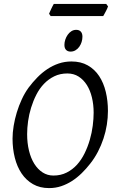

<svg xmlns="http://www.w3.org/2000/svg" viewBox="-20 -943 585 978"><path d="M457 -369.1Q457 -410.2 448.2 -446.5Q439.5 -482.9 422.4 -510Q405.3 -537.1 380.4 -553Q355.5 -568.8 323.2 -568.8Q286.1 -568.8 256.6 -554.4Q227.1 -540 204.1 -516.1Q181.2 -492.2 165 -460.4Q148.9 -428.7 138.4 -394.5Q127.9 -360.4 123 -325.4Q118.2 -290.5 118.2 -259.8Q118.2 -214.4 127.7 -175.5Q137.2 -136.7 154.8 -108.6Q172.4 -80.6 197 -64.7Q221.7 -48.8 252 -48.8Q289.6 -48.8 319.6 -64Q349.6 -79.1 372.3 -104.2Q395 -129.4 411.1 -162.4Q427.2 -195.3 437.5 -231Q447.8 -266.6 452.4 -302.5Q457 -338.4 457 -369.1ZM529.8 -377.9Q529.8 -343.3 524.2 -307.6Q518.6 -272 507.1 -237.3Q495.6 -202.6 478.8 -170.2Q461.9 -137.7 439.9 -109.9Q419.4 -83.5 396.2 -60.8Q373 -38.1 346.9 -21.2Q320.8 -4.4 291.7 5.4Q262.7 15.1 230 15.1Q183.1 15.1 148.2 -4.9Q113.3 -24.9 90.1 -59.3Q66.9 -93.8 55.4 -139.6Q43.9 -185.5 43.9 -236.8Q43.9 -267.6 49.6 -302Q55.2 -336.4 65.7 -370.8Q76.2 -405.3 91.3 -437.7Q106.4 -470.2 126 -497.1Q146.5 -524.4 170.2 -548.6Q193.8 -572.8 220.9 -590.8Q248 -608.9 278.8 -619.4Q309.6 -629.9 344.2 -629.9Q392.1 -629.9 427.2 -609.9Q462.4 -589.8 485.1 -555.4Q507.8 -521 518.8 -475.1Q529.8 -429.2 529.8 -377.9ZM399.9 -756.3Q399.9 -742.7 395.8 -729.2Q391.6 -715.8 383.8 -704.8Q376 -693.8 364.7 -687Q353.5 -680.2 339.8 -680.2Q324.7 -680.2 316.4 -689Q308.1 -697.8 308.1 -714.4Q308.1 -727.5 312.5 -741Q316.9 -754.4 324.7 -765.6Q332.5 -776.9 343.5 -783.9Q354.5 -791 368.2 -791Q383.3 -791 391.6 -782Q399.9 -772.9 399.9 -756.3ZM530.3 -910.6Q528.8 -905.3 525.6 -898.4Q522.5 -891.6 518.8 -884.8Q515.1 -877.9 511.7 -871.6Q508.3 -865.2 505.9 -861.3H237.8L230 -873Q231.9 -877.9 234.9 -884.5Q237.8 -891.1 241 -897.9Q244.1 -904.8 247.6 -911.4Q251 -918 253.9 -922.9H521Z"/></svg>

Font: Gentium Plus Afr
Style: Italic
Weight: 400
Italic angle: -8°
Designer: J. Victor Gaultney, Annie Olsen, Iska Routamaa, Becca Hirsbrunner
Foundry: SIL International
Version: Version 5.000